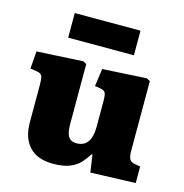

<svg xmlns="http://www.w3.org/2000/svg" viewBox="-111 -848 923 965"><g transform="rotate(15 350.5 -366.0)"><path d="M250 14Q168 14 126 -31Q84 -76 84 -157V-352Q84 -381 79.5 -395.5Q75 -410 51 -414L17 -419L24 -510L265 -523L282 -513V-203Q282 -171 288 -151.5Q294 -132 306.5 -124Q319 -116 338 -116Q363 -116 380 -128Q397 -140 405.5 -164Q414 -188 414 -223V-353Q414 -389 408 -399.5Q402 -410 380 -414L353 -418L366 -510L595 -523L613 -513V-153Q613 -121 620 -108.5Q627 -96 644 -92L677 -86V0L443 8L430 -82H425Q409 -56 389 -34.5Q369 -13 336 0.5Q303 14 250 14ZM160 -618V-746H502V-618Z"/></g></svg>

Font: Literata ExtraBold
Style: Regular
Weight: 800
Designer: Latin by Veronika Burian and Jose Scaglione. Greek by Irene Vlachou. Cyrillic by Vera Evstafieva.
Foundry: TypeTogether
Version: Version 3.103;gftools[0.9.29]